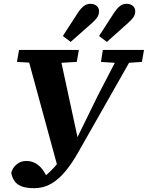

<svg xmlns="http://www.w3.org/2000/svg" viewBox="-20 -919 776 1008"><path d="M39 -11Q45 -37 66.5 -55.5Q88 -74 119 -74Q153 -74 180.5 -52.5Q208 -31 227 12L180 23L210 11Q226 -2 244.5 -20Q263 -38 283 -61.5Q303 -85 321 -114Q339 -143 354 -177H376L494 -418L618 -657H696L391 -120Q359 -63 323.5 -20Q288 23 248 46Q208 69 159 69Q119 69 94 59.5Q69 50 56.5 32Q44 14 39 -11ZM69 -594 80 -657H394L383 -594L264 -587H189ZM510 -594 520 -657H736L725 -594L638 -588H602ZM286 -30 115 -657H288L391 -180ZM310 -730 389 -852Q405 -876 420.5 -887.5Q436 -899 454 -899Q474 -899 487 -888.5Q500 -878 500 -860Q500 -843 491.5 -829.5Q483 -816 464 -799L351 -699ZM500 -730 579 -852Q595 -876 610 -887.5Q625 -899 644 -899Q664 -899 677 -888.5Q690 -878 690 -860Q690 -843 681 -829.5Q672 -816 653 -799L541 -699Z"/></svg>

Font: Source Serif 4
Style: Bold Italic
Weight: 700
Italic angle: -12°
Designer: Frank Grießhammer
Foundry: Adobe Systems Incorporated
Version: Version 4.004;hotconv 1.0.116;makeotfexe 2.5.65601